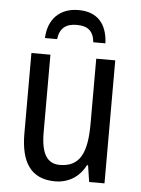

<svg xmlns="http://www.w3.org/2000/svg" viewBox="-53 -783 612 835"><g transform="rotate(5 252.5 -365.5)"><path d="M256 -741C175 -741 124 -690 121 -607H174C180 -657 209 -676 254 -676C301 -676 327 -657 332 -607H385C381 -694 337 -741 256 -741ZM434 -537H351V-253C351 -126 321 -63 233 -63C177 -63 151 -106 151 -199V-537H68V-186C68 -62 112 10 219 10C275 10 324 -18 351 -72H356L367 0H434Z"/></g></svg>

Font: Noto Sans Condensed
Style: Regular
Weight: 400
Width: 3
Designer: Monotype Design Team
Foundry: Monotype Imaging Inc.
Version: Version 2.013